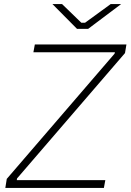

<svg xmlns="http://www.w3.org/2000/svg" viewBox="-20 -917 637 937"><path d="M6 0H487L494 -38H62L63 -46L590 -658L597 -700H150L143 -662H541L539 -655L13 -44ZM356 -776H410L571 -897H520L395 -806H377L283 -897H236Z"/></svg>

Font: Fixel Display ExtraLight
Style: Italic
Weight: 200
Italic angle: -10°
Designer: AlfaBravo + MacPaw
Foundry: Kyrylo Tkachov, Marchela Mozhyna, Serhii Makarenko, Maria Weinstein, Zakhar Kryvoshyya
Version: Version 1.210;Glyphs 3.2 (3217)